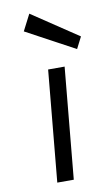

<svg xmlns="http://www.w3.org/2000/svg" viewBox="-84 -770 470 814"><g transform="rotate(-10 151.0 -363.0)"><path d="M95 0 140 -479H211L166 0ZM276 -543 66.5 -656 102.5 -726 301.5 -593Z"/></g></svg>

Font: Karla
Style: Italic
Weight: 400
Italic angle: -8°
Designer: Jonathan Pinhorn
Version: Version 2.004;gftools[0.9.33]